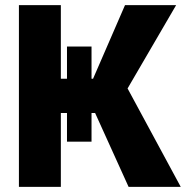

<svg xmlns="http://www.w3.org/2000/svg" viewBox="-20 -731 727 751"><path d="M54 0H218V-289H242V-177H338V-289H352L483 0H687L479 -385L669 -711H469L344 -423H338V-549H242V-423H218V-711H54Z"/></svg>

Font: Aerodynamic
Style: Bd
Weight: 500
Designer: Google
Version: Version 2.000980; 2014